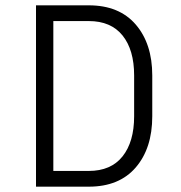

<svg xmlns="http://www.w3.org/2000/svg" viewBox="-20 -700 677 720"><path d="M115 0V-680H313Q427 -680 489 -608Q551 -536 551 -417V-264Q551 -144 489 -72Q427 0 313 0ZM313 -621H180V-59H313Q396 -59 439.5 -113.5Q483 -168 483 -264V-417Q483 -513 439.5 -567Q396 -621 313 -621Z"/></svg>

Font: Inria Sans Light
Style: Regular
Weight: 300
Designer: Black Foundry Team
Foundry: Black Foundry
Version: Version 1.2; ttfautohint (v1.8.3)